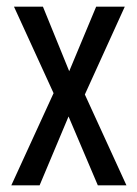

<svg xmlns="http://www.w3.org/2000/svg" viewBox="-20 -557 413 577"><path d="M141 -277 22 -537H109L188 -343L269 -537H355L235 -273L360 0H274L186 -207L99 0H14Z"/></svg>

Font: Noto Sans Georgian ExtraCondensed
Style: Regular
Weight: 400
Width: 2
Designer: Monotype Design Team, Akaki Razmadze
Foundry: Google LLC
Version: Version 2.005; ttfautohint (v1.8.4.7-5d5b)